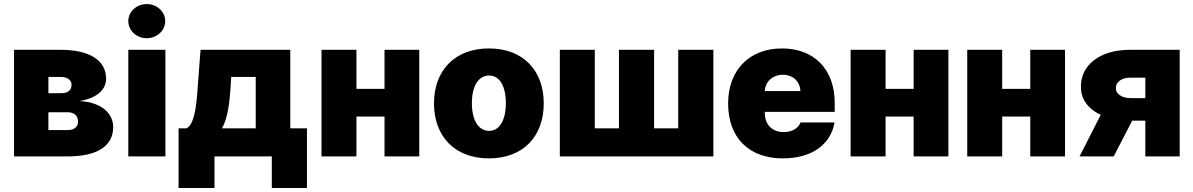

<svg xmlns="http://www.w3.org/2000/svg" viewBox="-20 -778 5933 955"><path d="M49.8 0H316.4C462.9 0 543 -50.8 543 -146.5C543 -208 492.2 -269.5 375 -275.4C460.9 -289.1 507.8 -332 507.8 -385.7C507.8 -481.4 420.9 -530.3 280.3 -530.3H49.8ZM316.4 -130.9H220.7V-219.7H316.4C348.6 -219.7 368.2 -202.1 368.2 -173.8C368.2 -146.5 348.6 -130.9 316.4 -130.9ZM286.1 -314.5H220.7V-395.5H280.3C314.5 -395.5 335.9 -380.9 335.9 -355.5C335.9 -330.1 317.4 -314.5 286.1 -314.5Z M618.2 0H802.7V-530.3H618.2ZM710 -587.9C760.7 -587.9 801.8 -626 801.8 -672.9C801.8 -719.7 760.7 -757.8 710 -757.8C659.2 -757.8 618.2 -719.7 618.2 -672.9C618.2 -626 659.2 -587.9 710 -587.9Z M868.2 157.2H1046.9V0H1332V157.2H1506.8V-139.6H1423.8V-530.3H977.5L965.8 -377.9C960 -298.8 955.1 -160.2 907.2 -139.6H868.2ZM1084 -139.6C1112.3 -189.5 1123 -263.7 1128.9 -377.9L1129.9 -395.5H1252V-139.6Z M1752.9 -530.3H1579.1V0H1752.9V-198.2H1892.6V0H2065.4V-530.3H1892.6V-335.9H1752.9Z M2412.1 9.8C2583 9.8 2684.6 -100.6 2684.6 -263.7C2684.6 -426.8 2583 -537.1 2412.1 -537.1C2241.2 -537.1 2138.7 -426.8 2138.7 -263.7C2138.7 -100.6 2241.2 9.8 2412.1 9.8ZM2413.1 -127C2359.4 -127 2327.1 -180.7 2327.1 -264.6C2327.1 -349.6 2359.4 -402.3 2413.1 -402.3C2464.8 -402.3 2496.1 -349.6 2496.1 -264.6C2496.1 -180.7 2464.8 -127 2413.1 -127Z M2764.6 -530.3V0H3528.3V-530.3H3353.5V-139.6H3233.4V-530.3H3058.6V-139.6H2938.5V-530.3Z M3874 9.8C4018.6 9.8 4112.3 -59.6 4130.9 -168.9H3961.9C3950.2 -138.7 3918 -121.1 3877.9 -121.1C3819.3 -121.1 3784.2 -160.2 3784.2 -214.8V-221.7H4131.8V-265.6C4131.8 -435.5 4027.3 -537.1 3870.1 -537.1C3706.1 -537.1 3601.6 -427.7 3601.6 -263.7C3601.6 -92.8 3705.1 9.8 3874 9.8ZM3784.2 -325.2C3785.6 -372.6 3824.7 -406.2 3874 -406.2C3922.9 -406.2 3960 -373 3960.9 -325.2Z M4384.8 -530.3H4210.9V0H4384.8V-198.2H4524.4V0H4697.3V-530.3H4524.4V-335.9H4384.8Z M4964.8 -530.3H4791V0H4964.8V-198.2H5104.5V0H5277.3V-530.3H5104.5V-335.9H4964.8Z M5676.8 0H5847.7V-530.3H5600.6C5450.2 -530.3 5355.5 -454.1 5356.4 -346.7C5356 -285.6 5391.6 -235.8 5455.1 -207L5349.6 0H5519.5L5611.3 -177.7H5676.8ZM5530.3 -339.8C5529.3 -364.3 5551.8 -391.6 5600.6 -391.6H5676.8V-290H5604.5C5553.7 -290 5529.3 -315.4 5530.3 -339.8Z"/></svg>

Font: Pretendard Black
Style: Regular
Weight: 900
Designer: Base glyphs from Inter by Rasmus Andersson; Hangeul glyphs from Noto Sans CJK(Source Han Sans) by Jang Soo-young and Kan
Foundry: Kil Hyung-jin
Version: Version 1.309;Glyphs 3.2 (3225)